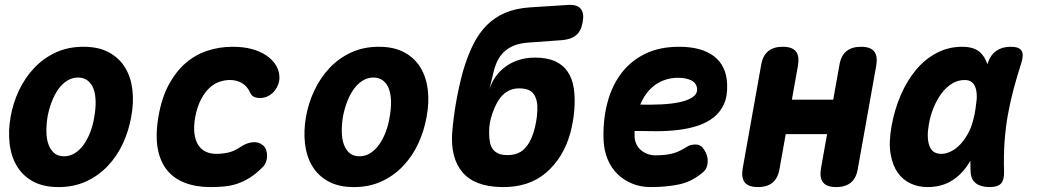

<svg xmlns="http://www.w3.org/2000/svg" viewBox="-20 -750 4240 780"><path d="M218 10Q156 10 114 -13Q72 -36 48.5 -75.5Q25 -115 19 -166.5Q13 -218 23 -275Q33 -332 57.5 -383.5Q82 -435 119.5 -474.5Q157 -514 207 -537Q257 -560 319 -560Q381 -560 423 -537Q465 -514 488.5 -475Q512 -436 518 -384.5Q524 -333 513 -275Q503 -218 479 -166.5Q455 -115 417.5 -75.5Q380 -36 330 -13Q280 10 218 10ZM240 -115Q264 -115 284.5 -128Q305 -141 320.5 -163Q336 -185 347 -214Q358 -243 363 -275Q369 -308 368.5 -337Q368 -366 360.5 -387.5Q353 -409 337 -422Q321 -435 297 -435Q273 -435 252.5 -422Q232 -409 216.5 -387Q201 -365 190 -336Q179 -307 173 -275Q168 -243 168.5 -214Q169 -185 177 -163Q185 -141 200.5 -128Q216 -115 240 -115Z M624 -278Q637 -353 666 -406.5Q695 -460 734.5 -494Q774 -528 823 -544Q872 -560 925 -560Q970 -560 1004 -550.5Q1038 -541 1061.5 -525Q1085 -509 1098 -489.5Q1111 -470 1114 -450Q1119 -421 1104.5 -394.5Q1090 -368 1064 -357Q1046 -350 1025.5 -352.5Q1005 -355 997 -372Q986 -398 964.5 -411.5Q943 -425 914 -425Q893 -425 871 -417.5Q849 -410 830 -392Q811 -374 796 -345Q781 -316 773 -274Q766 -235 770 -206.5Q774 -178 786 -160Q798 -142 816.5 -133.5Q835 -125 857 -125Q885 -125 908.5 -130.5Q932 -136 957 -153Q980 -169 1005 -172Q1030 -175 1048 -160Q1057 -153 1061 -141.5Q1065 -130 1065 -117Q1065 -104 1060 -91Q1055 -78 1045 -69Q1019 -43 994 -27.5Q969 -12 943.5 -3.5Q918 5 891 7.5Q864 10 835 10Q777 10 732 -7Q687 -24 658.5 -59Q630 -94 620.5 -148.5Q611 -203 624 -278Z M1418 10Q1356 10 1314 -13Q1272 -36 1248.5 -75.5Q1225 -115 1219 -166.5Q1213 -218 1223 -275Q1233 -332 1257.5 -383.5Q1282 -435 1319.5 -474.5Q1357 -514 1407 -537Q1457 -560 1519 -560Q1581 -560 1623 -537Q1665 -514 1688.5 -475Q1712 -436 1718 -384.5Q1724 -333 1713 -275Q1703 -218 1679 -166.5Q1655 -115 1617.5 -75.5Q1580 -36 1530 -13Q1480 10 1418 10ZM1440 -115Q1464 -115 1484.5 -128Q1505 -141 1520.5 -163Q1536 -185 1547 -214Q1558 -243 1563 -275Q1569 -308 1568.5 -337Q1568 -366 1560.5 -387.5Q1553 -409 1537 -422Q1521 -435 1497 -435Q1473 -435 1452.5 -422Q1432 -409 1416.5 -387Q1401 -365 1390 -336Q1379 -307 1373 -275Q1368 -243 1368.5 -214Q1369 -185 1377 -163Q1385 -141 1400.5 -128Q1416 -115 1440 -115Z M2264 -587 2127 -577Q2097 -575 2074 -567Q2051 -559 2033.5 -544.5Q2016 -530 2004.5 -509.5Q1993 -489 1986 -461L1968 -387Q1977 -415 1993.5 -438.5Q2010 -462 2034 -479.5Q2058 -497 2088 -506.5Q2118 -516 2154 -516Q2202 -516 2234.5 -501.5Q2267 -487 2286 -459Q2305 -431 2311 -391.5Q2317 -352 2313 -301Q2311 -278 2307 -255.5Q2303 -233 2297 -210Q2269 -109 2198.5 -48.5Q2128 12 2018 10Q1908 8 1859 -50Q1810 -108 1817 -210Q1822 -273 1833 -335.5Q1844 -398 1861 -461Q1879 -522 1902 -568.5Q1925 -615 1957.5 -647.5Q1990 -680 2032.5 -698Q2075 -716 2132 -720L2289 -730Q2325 -732 2339.5 -714Q2354 -696 2347 -660Q2341 -624 2320.5 -607Q2300 -590 2264 -587ZM2041 -120Q2084 -120 2108.5 -143.5Q2133 -167 2147 -210Q2154 -233 2158 -255.5Q2162 -278 2163 -301Q2165 -344 2148.5 -367.5Q2132 -391 2089 -391Q2068 -391 2051 -383.5Q2034 -376 2021 -362.5Q2008 -349 1998 -330.5Q1988 -312 1981 -291Q1973 -268 1970 -250.5Q1967 -233 1967 -210Q1967 -189 1970.5 -172Q1974 -155 1982.5 -143.5Q1991 -132 2005.5 -126Q2020 -120 2041 -120Z M2840 -143Q2857 -117 2855 -91Q2853 -65 2839 -53Q2794 -13 2741.5 -1.5Q2689 10 2623 10Q2583 10 2548.5 -4Q2514 -18 2488.5 -43Q2463 -68 2448.5 -103Q2434 -138 2432 -180Q2429 -259 2446.5 -328.5Q2464 -398 2502 -449.5Q2540 -501 2599 -530.5Q2658 -560 2739 -560Q2830 -560 2880.5 -521.5Q2931 -483 2934 -408Q2936 -360 2921 -327Q2906 -294 2878.5 -272.5Q2851 -251 2814 -239Q2777 -227 2734.5 -222Q2692 -217 2646.5 -217Q2601 -217 2558 -218V-194Q2559 -177 2566 -163Q2573 -149 2584.5 -139.5Q2596 -130 2611 -124.5Q2626 -119 2642 -119Q2665 -119 2682 -121Q2699 -123 2714 -127Q2729 -131 2743 -138Q2757 -145 2773 -155Q2785 -163 2806 -163Q2827 -163 2840 -143ZM2581 -325Q2625 -324 2667 -326Q2709 -328 2741.5 -335Q2774 -342 2793.5 -355Q2813 -368 2812 -389Q2811 -400 2805.5 -408.5Q2800 -417 2790 -422.5Q2780 -428 2766 -431Q2752 -434 2735 -434Q2707 -434 2683 -426Q2659 -418 2639.5 -403.5Q2620 -389 2605.5 -369Q2591 -349 2581 -325Z M3059 10Q3021 10 3006 -8.5Q2991 -27 2997 -65L3072 -485Q3078 -523 3100 -541.5Q3122 -560 3160 -560Q3198 -560 3213 -541.5Q3228 -523 3222 -485L3197 -345H3365L3390 -485Q3396 -523 3418 -541.5Q3440 -560 3478 -560Q3516 -560 3531 -541.5Q3546 -523 3540 -485L3465 -65Q3459 -27 3437 -8.5Q3415 10 3377 10Q3339 10 3324 -8.5Q3309 -27 3315 -65L3340 -205H3172L3147 -65Q3141 -27 3119 -8.5Q3097 10 3059 10Z M3748 10Q3712 10 3680.5 -4Q3649 -18 3627.5 -48Q3606 -78 3598 -125Q3590 -172 3602 -238Q3614 -305 3639.5 -364Q3665 -423 3701.5 -466.5Q3738 -510 3785.5 -535Q3833 -560 3889 -560Q3936 -560 3961 -538Q3982 -519 3991 -489Q3992 -491 3993 -494Q4004 -527 4027.5 -543.5Q4051 -560 4086 -560Q4120 -560 4130 -544Q4140 -528 4129 -494Q4112 -441 4098 -389Q4084 -337 4074.5 -283.5Q4065 -230 4061 -173.5Q4057 -117 4059 -54Q4060 -20 4047 -5Q4034 10 4000 10Q3965 10 3944.5 -5.5Q3924 -21 3923 -54Q3922 -76 3922 -97Q3915 -84 3906 -72Q3877 -32 3838 -11Q3799 10 3748 10ZM3804 -125Q3823 -125 3843.5 -135Q3864 -145 3883 -165.5Q3902 -186 3918 -218Q3930 -243 3937 -277Q3938 -280 3939 -284L3943 -308Q3946 -330 3948 -348Q3949 -372 3944.5 -389Q3940 -406 3929 -415.5Q3918 -425 3899 -425Q3871 -425 3847 -410Q3823 -395 3804.5 -370Q3786 -345 3772.5 -312Q3759 -279 3753 -242Q3744 -191 3755.5 -158Q3767 -125 3804 -125Z"/></svg>

Font: Maple Mono NL ExtraBold
Style: Italic
Weight: 800
Italic angle: -10°
Monospace: yes
Designer: subframe7536
Version: Version 7.000